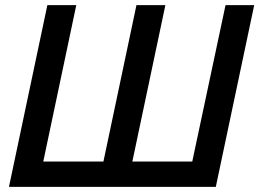

<svg xmlns="http://www.w3.org/2000/svg" viewBox="-20 -730 1013 750"><path d="M15 0H823L973 -710H861L731 -99H497L626 -710H513L384 -99H149L278 -710H165Z"/></svg>

Font: FIGSv2-sans-serif SmBold Italic
Style: Regular
Weight: 600
Italic angle: -12°
Designer: Matt McInerney, Pablo Impallari, Rodrigo Fuenzalida
Foundry: Matt McInerney, Pablo Impallari, Rodrigo Fuenzalida
Version: Version 4.020;hotconv 1.0.109;makeotfexe 2.5.65596